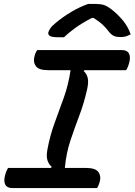

<svg xmlns="http://www.w3.org/2000/svg" viewBox="-20 -954 683 974"><path d="M472 0H43Q16 0 7 -17Q-2 -34 5 -62Q11 -86 21 -102H239L242 -108Q227 -121 220.5 -141.5Q214 -162 221 -198Q234 -268 257.5 -331.5Q281 -395 304 -459.5Q327 -524 338 -598H223Q177 -598 162 -618.5Q147 -639 155 -668Q159 -687 169 -700H598Q625 -700 634 -683Q643 -666 636 -638Q630 -614 620 -598H408L405 -593Q420 -580 425 -558.5Q430 -537 422 -501Q406 -430 382.5 -368Q359 -306 337.5 -242Q316 -178 309 -102H417Q464 -102 479 -81.5Q494 -61 486 -32Q480 -10 472 0ZM427 -934H466Q489 -934 506 -929Q523 -924 546 -906Q575 -884 602 -852Q629 -820 643 -780Q630 -773 619 -769.5Q608 -766 591 -766Q572 -766 559.5 -771Q547 -776 535 -790Q521 -809 503 -826.5Q485 -844 455 -863H446Q396 -837 361.5 -812Q327 -787 305 -765H275Q244 -765 233.5 -771.5Q223 -778 225 -789Q227 -798 235.5 -810.5Q244 -823 264 -839Q299 -868 340.5 -893Q382 -918 427 -934Z"/></svg>

Font: Recursive Mn Csl St Med
Style: Italic
Weight: 500
Italic angle: -15°
Monospace: yes
Version: Version 1.079;hotconv 1.0.112;makeotfexe 2.5.65598; ttfautoh